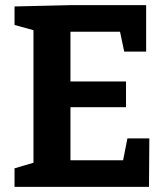

<svg xmlns="http://www.w3.org/2000/svg" viewBox="-20 -724 649 744"><path d="M473.7 -187.7H558.7L557.3 0H36.3V-71.7L128.7 -99L109.7 -70.3V-630L128 -602L36.3 -627.3V-699L250 -704H546.3V-524H461.3L441 -620.7L467.7 -601H230.7L253 -623.3V-386L230.7 -408.3H468.3V-308.7H230.7L253 -334.3V-80.7L230.7 -103H480L452.7 -80.7Z"/></svg>

Font: Bitter Thin
Style: Regular
Weight: 100
Designer: Sol Matas, and Bitter project Authors
Foundry: Sol Matas
Version: Version 2.002